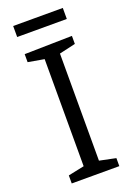

<svg xmlns="http://www.w3.org/2000/svg" viewBox="-160 -906 671 967"><g transform="rotate(-20 176.0 -423.0)"><path d="M304 -655 217 -635V-61L304 -43V0H49V-43L135 -61V-635L49 -650V-693L304 -698ZM309 -846V-787H43V-846Z"/></g></svg>

Font: Bitter
Style: Regular
Weight: 400
Designer: Sol Matas, and Bitter project Authors
Foundry: Sol Matas
Version: Version 2.001